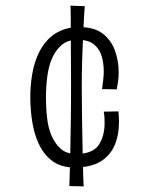

<svg xmlns="http://www.w3.org/2000/svg" viewBox="-20 -622 540 681"><path d="M244 -28Q196 -28 165 -51.5Q134 -75 117 -113Q102 -145 95 -186.5Q88 -228 87.5 -272Q87 -316 94 -357.5Q101 -399 116 -431Q129 -459 149 -480.5Q169 -502 197 -514Q225 -526 261 -526Q314 -526 344 -503Q374 -480 387.5 -443Q401 -406 401 -365Q401 -349 399 -334.5Q397 -320 394 -305L342 -306Q344 -321 346 -337.5Q348 -354 348 -369Q348 -399 340 -424.5Q332 -450 312 -465.5Q292 -481 254 -481Q219 -481 196.5 -460.5Q174 -440 162 -409Q152 -384 147.5 -349Q143 -314 143 -276Q143 -238 147 -204Q151 -170 161 -145Q173 -115 194 -95.5Q215 -76 250 -76Q308 -76 329.5 -107Q351 -138 351 -186Q351 -196 350.5 -205.5Q350 -215 348 -226L400 -227Q401 -218 401.5 -208.5Q402 -199 402 -190Q402 -142 386 -105.5Q370 -69 335.5 -48.5Q301 -28 244 -28ZM277 39 226 38Q226 33 227 5.5Q228 -22 229 -69.5Q230 -117 231 -181Q232 -245 232 -322Q232 -382 231.5 -427Q231 -472 231 -504Q231 -536 231 -557Q231 -578 230.5 -588.5Q230 -599 230 -602L281 -600Q280 -595 278.5 -569Q277 -543 275 -503Q273 -463 271.5 -413.5Q270 -364 270 -311Q270 -258 271 -200Q272 -142 273 -89.5Q274 -37 275 -2Q276 33 277 39Z"/></svg>

Font: Truculenta Light
Style: Regular
Weight: 300
Version: Version 1.002